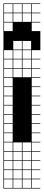

<svg xmlns="http://www.w3.org/2000/svg" viewBox="-20 -827 254 1115"><path d="M110.7 -803.6V-753.6H160.7V-803.6ZM110.7 -700H160.7V-750H110.7ZM57.1 -700H107.1V-750H57.1ZM3.6 -700H53.6V-750H3.6ZM3.6 -646.4H53.6V-696.4H3.6ZM110.7 -539.3H160.7V-589.3H110.7ZM57.1 -539.3H107.1V-589.3H57.1ZM3.6 -485.7H53.6V-535.7H3.6ZM57.1 -485.7H107.1V-535.7H57.1ZM110.7 -485.7H160.7V-535.7H110.7ZM3.6 -432.1H53.6V-482.1H3.6ZM57.1 -432.1H107.1V-482.1H57.1ZM110.7 -432.1H160.7V-482.1H110.7ZM3.6 -378.6H53.6V-428.6H3.6ZM57.1 -378.6H107.1V-428.6H57.1ZM110.7 -378.6H160.7V-428.6H110.7ZM3.6 -325H53.6V-375H3.6ZM3.6 -271.4H53.6V-321.4H3.6ZM3.6 -217.9H53.6V-267.9H3.6ZM3.6 -164.3H53.6V-214.3H3.6ZM3.6 -110.7H53.6V-160.7H3.6ZM3.6 -57.1H53.6V-107.1H3.6ZM53.6 -53.6H3.6V-3.6H53.6ZM3.6 50H53.6V0H3.6ZM57.1 50H107.1V0H57.1ZM110.7 50H160.7V0H110.7ZM3.6 103.6H53.6V53.6H3.6ZM57.1 103.6H107.1V53.6H57.1ZM110.7 103.6H160.7V53.6H110.7ZM3.6 210.7H53.6V160.7H3.6ZM57.1 210.7H107.1V160.7H57.1ZM110.7 210.7H160.7V160.7H110.7ZM3.6 264.3H53.6V214.3H3.6ZM57.1 264.3H107.1V214.3H57.1ZM110.7 264.3H160.7V214.3H110.7ZM57.1 -803.6V-753.6H107.1V-803.6ZM3.6 -803.6V-753.6H53.6V-803.6ZM0 267.9V-807.1H214.3V-803.6H164.3V-753.6H214.3V-750H164.3V-700H214.3V-696.4H164.3V-646.4H214.3V-535.7H164.3V-485.7H214.3V-482.1H164.3V-432.1H214.3V-428.6H164.3V-378.6H214.3V-375H164.3V-325H214.3V-321.4H164.3V-271.4H214.3V-267.9H164.3V-217.9H214.3V-214.3H164.3V-164.3H214.3V-160.7H164.3V-110.7H214.3V-107.1H164.3V-57.1H214.3V-53.6H164.3V-3.6H214.3V0H164.3V50H214.3V53.6H164.3V103.6H214.3V107.1H164.3V157.1H214.3V160.7H164.3V210.7H214.3V214.3H164.3V264.3H214.3V267.9ZM160.7 157.1V107.1H3.6V157.1H53.6V107.1H57.1V157.1H107.1V107.1H110.7V157.1Z"/></svg>

Font: Jersey 10 Charted
Style: Regular
Weight: 400
Designer: Sarah Cadigan-Fried
Version: Version 1.000; ttfautohint (v1.8.4.7-5d5b)